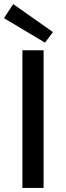

<svg xmlns="http://www.w3.org/2000/svg" viewBox="-21 -922 324 942"><path d="M88.9 0V-675.3H192.9V0ZM199.7 -712.9 -1.5 -833 43.9 -901.9 238.8 -764.6Z"/></svg>

Font: Akatab SemiBold
Style: Regular
Weight: 600
Designer: SIL Global
Foundry: SIL Global
Version: Version 4.100